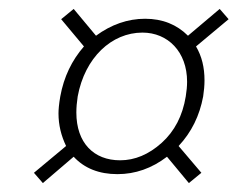

<svg xmlns="http://www.w3.org/2000/svg" viewBox="-20 -593 554 430"><path d="M56 -206 76 -183 145 -242C169 -216 202 -203 243 -203C283 -203 320 -216 354 -242L403 -183L431 -206L380 -266C409 -297 427 -334 435 -377C437 -390 438 -402 438 -413C438 -442 432 -467 419 -489L492 -550L472 -573L401 -513C376 -538 344 -551 305 -551C266 -551 229 -538 195 -513L145 -573L117 -550L168 -489C141 -458 123 -421 115 -377C112 -360 111 -347 111 -339C111 -313 117 -289 128 -266ZM154 -377C170 -464 230 -520 299 -520C356 -520 399 -477 399 -410C399 -400 398 -389 396 -377C389 -334 371 -299 342 -273C313 -247 282 -234 249 -234C190 -234 151 -273 151 -341C151 -352 152 -364 154 -377Z"/></svg>

Font: Momo Neue ExtLt
Style: Italic
Weight: 200
Italic angle: -10°
Designer: Ninad Kale (Devanagari), Jonny Pinhorn (Latin)
Foundry: Indian Type Foundry
Version: 4.004